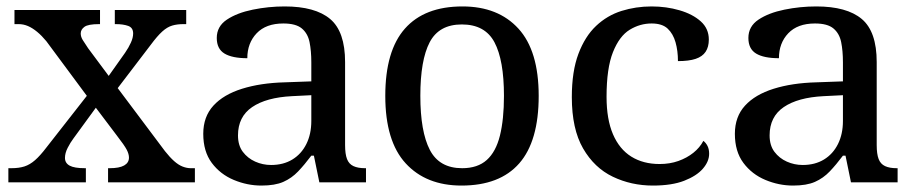

<svg xmlns="http://www.w3.org/2000/svg" viewBox="-20 -567 2834 597"><path d="M6 0V-44H15Q39 -44 56 -49.5Q73 -55 89 -69Q105 -83 124 -108L250 -269L124 -439Q110 -456 95.5 -468Q81 -480 67 -486Q53 -492 38 -492H25V-536H291V-492H288Q254 -492 242.5 -483.5Q231 -475 231 -463Q231 -453 237 -443Q243 -433 254 -417L318 -331L369 -403Q380 -419 387 -434.5Q394 -450 394 -463Q394 -481 378.5 -486.5Q363 -492 340 -492H337V-536H559V-492H550Q531 -492 515.5 -487.5Q500 -483 484.5 -469Q469 -455 449 -428L346 -293L493 -97Q508 -78 521.5 -66Q535 -54 548 -49Q561 -44 573 -44H586V0H316V-44H321Q351 -44 366 -52.5Q381 -61 381 -77Q381 -88 374 -101.5Q367 -115 343 -146L278 -232L208 -136Q199 -124 190.5 -107.5Q182 -91 182 -76Q182 -60 196.5 -52Q211 -44 244 -44H247V0Z M793 10Q749 10 707 -7.5Q665 -25 638.5 -60.5Q612 -96 612 -151Q612 -204 643.5 -238.5Q675 -273 732.5 -291Q790 -309 865 -311L948 -314V-373Q948 -409 942.5 -436Q937 -463 918.5 -478.5Q900 -494 861 -494Q807 -494 778 -463.5Q749 -433 749 -386Q702 -386 678 -400.5Q654 -415 654 -449Q654 -485 685.5 -506Q717 -527 766 -537Q815 -547 865 -547Q960 -547 1006.5 -508Q1053 -469 1053 -374V-116Q1053 -88 1059 -72.5Q1065 -57 1079 -50.5Q1093 -44 1115 -44H1118V0H973L956 -83H948Q927 -55 907 -34Q887 -13 861 -1.5Q835 10 793 10ZM823 -54Q861 -54 889 -71Q917 -88 932.5 -119Q948 -150 948 -191V-271L888 -268Q808 -264 764 -234Q720 -204 720 -146Q720 -115 735 -95Q750 -75 773.5 -64.5Q797 -54 823 -54Z M1415 10Q1305 10 1241.5 -59Q1178 -128 1178 -269Q1178 -409 1239 -478Q1300 -547 1418 -547Q1529 -547 1592 -478Q1655 -409 1655 -269Q1655 -128 1594.5 -59Q1534 10 1415 10ZM1417 -44Q1465 -44 1493.5 -69.5Q1522 -95 1534.5 -145.5Q1547 -196 1547 -269Q1547 -380 1517.5 -435.5Q1488 -491 1416 -491Q1345 -491 1316 -435.5Q1287 -380 1287 -269Q1287 -158 1316.5 -101Q1346 -44 1417 -44Z M2010 10Q1943 10 1885.5 -17.5Q1828 -45 1793 -105.5Q1758 -166 1758 -265Q1758 -345 1778.5 -399.5Q1799 -454 1833.5 -486.5Q1868 -519 1912.5 -533Q1957 -547 2006 -547Q2052 -547 2093 -535Q2134 -523 2159 -500.5Q2184 -478 2184 -444Q2184 -421 2174 -406Q2164 -391 2143 -384Q2122 -377 2088 -377Q2088 -409 2080.5 -435.5Q2073 -462 2056 -478Q2039 -494 2006 -494Q1970 -494 1938 -474.5Q1906 -455 1886 -405Q1866 -355 1866 -266Q1866 -196 1886 -149.5Q1906 -103 1943 -80Q1980 -57 2031 -57Q2063 -57 2089.5 -66.5Q2116 -76 2136 -92Q2156 -108 2167 -129Q2175 -123 2180 -113Q2185 -103 2185 -89Q2185 -65 2165.5 -42.5Q2146 -20 2107.5 -5Q2069 10 2010 10Z M2446 10Q2402 10 2360 -7.5Q2318 -25 2291.5 -60.5Q2265 -96 2265 -151Q2265 -204 2296.5 -238.5Q2328 -273 2385.5 -291Q2443 -309 2518 -311L2601 -314V-373Q2601 -409 2595.5 -436Q2590 -463 2571.5 -478.5Q2553 -494 2514 -494Q2460 -494 2431 -463.5Q2402 -433 2402 -386Q2355 -386 2331 -400.5Q2307 -415 2307 -449Q2307 -485 2338.5 -506Q2370 -527 2419 -537Q2468 -547 2518 -547Q2613 -547 2659.5 -508Q2706 -469 2706 -374V-116Q2706 -88 2712 -72.5Q2718 -57 2732 -50.5Q2746 -44 2768 -44H2771V0H2626L2609 -83H2601Q2580 -55 2560 -34Q2540 -13 2514 -1.5Q2488 10 2446 10ZM2476 -54Q2514 -54 2542 -71Q2570 -88 2585.5 -119Q2601 -150 2601 -191V-271L2541 -268Q2461 -264 2417 -234Q2373 -204 2373 -146Q2373 -115 2388 -95Q2403 -75 2426.5 -64.5Q2450 -54 2476 -54Z"/></svg>

Font: ET Text
Style: Regular
Weight: 470
Designer: Monotype Design Team
Foundry: Monotype Imaging Inc.
Version: Version 2.009